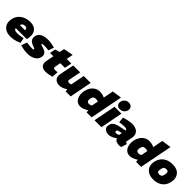

<svg xmlns="http://www.w3.org/2000/svg" viewBox="429 -2529 4252 4252"><g transform="rotate(45 2554.5 -403.0)"><path d="M277 9Q193 9 130.5 -26Q68 -61 39.5 -125Q11 -189 28 -276Q45 -367 97 -424Q149 -481 221.5 -508Q294 -535 370 -535Q453 -535 507.5 -501Q562 -467 583.5 -404.5Q605 -342 588 -255L580 -210H235Q238 -188 250.5 -175Q263 -162 286 -156.5Q309 -151 342 -151Q367 -151 396.5 -154.5Q426 -158 460 -165L516 -176L541 -54L504 -39Q444 -14 387 -2.5Q330 9 277 9ZM250 -321H414Q416 -358 399.5 -375Q383 -392 351 -392Q311 -392 287.5 -377Q264 -362 250 -321Z M816 9Q765 9 713 1Q661 -7 611 -22L590 -28L639 -162L663 -158Q704 -151 740 -148.5Q776 -146 810 -146Q831 -146 842.5 -151Q854 -156 854 -166Q854 -171 850 -175.5Q846 -180 831.5 -186Q817 -192 786 -203Q736 -220 705 -245.5Q674 -271 663.5 -305.5Q653 -340 661 -383Q675 -456 743 -495.5Q811 -535 927 -535Q978 -535 1029.5 -526.5Q1081 -518 1110 -509L1138 -500L1094 -373L1074 -375Q1045 -378 1015.5 -380.5Q986 -383 960 -383Q918 -383 902 -378Q886 -373 886 -365Q886 -360 891 -355.5Q896 -351 914.5 -344.5Q933 -338 974 -325Q1026 -309 1054.5 -286.5Q1083 -264 1091.5 -233Q1100 -202 1091 -161Q1079 -104 1039 -66Q999 -28 941 -9.5Q883 9 816 9Z M1384 9Q1300 9 1255.5 -37Q1211 -83 1230 -180L1265 -358H1161L1187 -491L1298 -525L1320 -638L1546 -682L1516 -525H1660L1627 -358H1482L1455 -217Q1451 -197 1461.5 -182.5Q1472 -168 1509 -168Q1519 -168 1530 -169Q1541 -170 1552 -171L1581 -175L1572 -25L1548 -18Q1503 -5 1461.5 2Q1420 9 1384 9Z M1807 9Q1756 9 1716.5 -14.5Q1677 -38 1658.5 -81.5Q1640 -125 1652 -183L1720 -525H1937L1881 -238Q1877 -215 1887 -200Q1897 -185 1928 -185Q1939 -185 1948 -186.5Q1957 -188 1966 -191L1986 -198L2050 -525H2267L2165 0H2007L1998 -100L2039 -84L1978 -46Q1934 -18 1889.5 -4.5Q1845 9 1807 9Z M2472 9Q2410 9 2370.5 -19Q2331 -47 2310.5 -92Q2290 -137 2286 -189.5Q2282 -242 2292 -291Q2307 -364 2342.5 -418.5Q2378 -473 2431.5 -504Q2485 -535 2552 -535Q2581 -535 2617.5 -528.5Q2654 -522 2682 -508L2755 -472L2687 -425L2747 -738L2971 -770L2821 0H2663L2654 -100L2630 -136L2671 -345L2650 -351Q2640 -354 2628 -355.5Q2616 -357 2602 -357Q2577 -357 2558 -350.5Q2539 -344 2526 -326Q2513 -308 2506 -271Q2499 -234 2504.5 -211Q2510 -188 2526.5 -178Q2543 -168 2569 -168Q2580 -168 2594 -171Q2608 -174 2622 -181L2642 -190L2677 -70L2627 -41Q2587 -18 2548.5 -4.5Q2510 9 2472 9Z M2911 0 3013 -525H3230L3128 0ZM3135 -568Q3077 -568 3050.5 -599.5Q3024 -631 3024 -671Q3024 -705 3041.5 -738Q3059 -771 3092 -793Q3125 -815 3171 -815Q3230 -815 3258 -784Q3286 -753 3286 -712Q3286 -678 3268 -645Q3250 -612 3216.5 -590Q3183 -568 3135 -568Z M3750 0Q3732 4 3715 6.5Q3698 9 3687 9Q3603 9 3567 -31Q3531 -71 3532 -126L3525 -151L3555 -309Q3562 -344 3546.5 -357.5Q3531 -371 3483 -371Q3452 -371 3419 -368Q3386 -365 3351 -359L3329 -355L3316 -487L3355 -499Q3411 -516 3467 -525.5Q3523 -535 3572 -535Q3616 -535 3656.5 -522Q3697 -509 3727 -482.5Q3757 -456 3770 -414.5Q3783 -373 3772 -316L3745 -180Q3741 -160 3751.5 -150.5Q3762 -141 3791 -135ZM3352 9Q3314 9 3276.5 -6Q3239 -21 3218.5 -55.5Q3198 -90 3209 -146Q3217 -188 3239.5 -216.5Q3262 -245 3306 -264.5Q3350 -284 3423 -298L3565 -326L3544 -229L3467 -212Q3448 -208 3437.5 -202.5Q3427 -197 3422.5 -190Q3418 -183 3416 -173Q3412 -155 3422.5 -144Q3433 -133 3449 -133Q3461 -133 3476.5 -136.5Q3492 -140 3509 -147L3536 -159L3570 -90L3517 -51Q3477 -22 3433 -6.5Q3389 9 3352 9Z M4022 9Q3960 9 3920.5 -19Q3881 -47 3860.5 -92Q3840 -137 3836 -189.5Q3832 -242 3842 -291Q3857 -364 3892.5 -418.5Q3928 -473 3981.5 -504Q4035 -535 4102 -535Q4131 -535 4167.5 -528.5Q4204 -522 4232 -508L4305 -472L4237 -425L4297 -738L4521 -770L4371 0H4213L4204 -100L4180 -136L4221 -345L4200 -351Q4190 -354 4178 -355.5Q4166 -357 4152 -357Q4127 -357 4108 -350.5Q4089 -344 4076 -326Q4063 -308 4056 -271Q4049 -234 4054.5 -211Q4060 -188 4076.5 -178Q4093 -168 4119 -168Q4130 -168 4144 -171Q4158 -174 4172 -181L4192 -190L4227 -70L4177 -41Q4137 -18 4098.5 -4.5Q4060 9 4022 9Z M4752 9Q4658 9 4594.5 -29Q4531 -67 4505 -132Q4479 -197 4495 -279Q4509 -351 4549.5 -409Q4590 -467 4660.5 -501Q4731 -535 4835 -535Q4905 -535 4956.5 -513Q5008 -491 5039.5 -451.5Q5071 -412 5082 -360Q5093 -308 5081 -247Q5066 -165 5022 -107.5Q4978 -50 4909.5 -20.5Q4841 9 4752 9ZM4768 -165Q4806 -165 4829.5 -181Q4853 -197 4864 -254Q4872 -293 4868 -316Q4864 -339 4849 -349.5Q4834 -360 4808 -360Q4770 -360 4746.5 -343.5Q4723 -327 4712 -269Q4705 -231 4708.5 -208Q4712 -185 4727.5 -175Q4743 -165 4768 -165Z"/></g></svg>

Font: REM Black
Style: Italic
Weight: 900
Italic angle: -11°
Designer: Octavio Pardo
Foundry: Ashler Design
Version: Version 1.005;gftools[0.9.28]